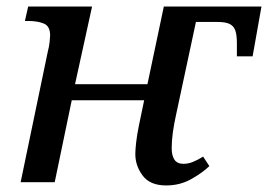

<svg xmlns="http://www.w3.org/2000/svg" viewBox="-20 -556 818 586"><path d="M487 10Q438 10 415.5 -20Q393 -50 393 -86Q393 -98 395.5 -121Q398 -144 404 -173L420 -250H199L147 0H43L126 -399Q130 -414 131.5 -428.5Q133 -443 133 -448Q133 -476 114 -484Q95 -492 66 -492H56L66 -536H261L209 -299H430L480 -536H778L751 -384H703V-424Q703 -450 698 -463.5Q693 -477 680.5 -483Q668 -489 644 -489H578L517 -204Q511 -177 507.5 -151.5Q504 -126 504 -104Q504 -81 512.5 -68.5Q521 -56 540 -56Q554 -56 568 -61.5Q582 -67 600 -78L619 -49Q597 -28 563 -9Q529 10 487 10Z"/></svg>

Font: ET Text
Style: Italic
Weight: 470
Italic angle: -12°
Designer: Monotype Design Team
Foundry: Monotype Imaging Inc.
Version: Version 2.009